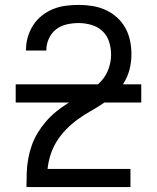

<svg xmlns="http://www.w3.org/2000/svg" viewBox="-20 -763 640 783"><path d="M88 0V-1Q88 -30 89 -58.5Q90 -87 95 -115Q100 -143 109.5 -170Q119 -197 134 -221.5Q149 -246 167.5 -267.5Q186 -289 208 -307Q230 -325 254.5 -340.5Q279 -356 304 -369.5Q329 -383 353 -398.5Q377 -414 395.5 -435.5Q414 -457 423.5 -484.5Q433 -512 433 -541Q433 -567 425 -592.5Q417 -618 398 -636Q379 -654 353 -661.5Q327 -669 301 -669Q276 -669 252 -663.5Q228 -658 209 -643.5Q190 -629 179.5 -606Q169 -583 169 -559Q169 -558 169 -557.5Q169 -557 169 -557H86Q86 -558 86 -558.5Q86 -559 86 -560Q86 -587 93.5 -612.5Q101 -638 115.5 -660.5Q130 -683 151 -699.5Q172 -716 196.5 -726Q221 -736 247.5 -739.5Q274 -743 301 -743Q329 -743 357 -738.5Q385 -734 410.5 -722.5Q436 -711 457 -692Q478 -673 491.5 -648.5Q505 -624 510.5 -596.5Q516 -569 516 -541Q516 -510 508.5 -480.5Q501 -451 485 -425Q469 -399 446.5 -378Q424 -357 398.5 -340Q373 -323 346.5 -308Q320 -293 295.5 -275Q271 -257 249.5 -235Q228 -213 212 -187.5Q196 -162 186.5 -133Q177 -104 174 -74H512V0ZM44 -345V-419H556V-345Z"/></svg>

Font: Zed Sans Extended
Style: Regular
Weight: 400
Width: 7
Designer: Belleve Invis
Foundry: Belleve Invis
Version: Version 1.0.0; ttfautohint (v1.8.4)